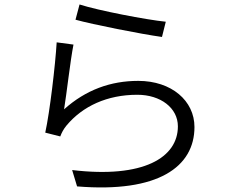

<svg xmlns="http://www.w3.org/2000/svg" viewBox="-20 -800 1040 857"><path d="M335 -780 317 -712C393 -691 609 -648 703 -635L720 -703C632 -712 419 -753 335 -780ZM308 -601 233 -611C227 -510 202 -298 182 -208L249 -191C255 -207 263 -223 277 -240C349 -326 458 -377 593 -377C697 -377 774 -318 774 -236C774 -97 621 -3 302 -41L324 32C687 62 848 -56 848 -233C848 -350 746 -439 597 -439C474 -439 363 -399 266 -312C277 -378 294 -531 308 -601Z"/></svg>

Font: Noto Sans HK DemiLight
Style: Regular
Weight: 350
Designer: Ryoko NISHIZUKA 西塚涼子 (kana, bopomofo & ideographs); Paul D. Hunt (Latin, Greek & Cyrillic); Sandoll Communications 산돌커뮤니
Foundry: Adobe
Version: Version 2.004;hotconv 1.0.118;makeotfexe 2.5.65603